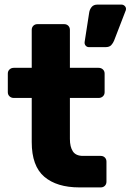

<svg xmlns="http://www.w3.org/2000/svg" viewBox="-20 -815 568 835"><path d="M367 -610Q358 -610 352.5 -616.5Q347 -623 348 -632L368 -761Q370 -774 378.5 -784.5Q387 -795 404 -795H508Q516 -795 522 -789.5Q528 -784 528 -776Q528 -771 525 -765L476 -638Q472 -628 464 -619Q456 -610 439 -610ZM325 0Q227 0 172.5 -46.5Q118 -93 118 -197V-389H40Q29 -389 21.5 -396Q14 -403 14 -414V-495Q14 -506 21.5 -513Q29 -520 40 -520H118V-685Q118 -696 125 -703Q132 -710 143 -710H259Q270 -710 277 -703Q284 -696 284 -685V-520H409Q420 -520 427.5 -513Q435 -506 435 -495V-414Q435 -403 427.5 -396Q420 -389 409 -389H284V-211Q284 -176 297 -156.5Q310 -137 341 -137H418Q429 -137 436 -130Q443 -123 443 -112V-25Q443 -14 436 -7Q429 0 418 0Z"/></svg>

Font: Fz Rubik
Style: Bold
Weight: 700
Designer: Hubert and Fischer
Foundry: Hubert and Fischer
Version: Vit hóa bi FontZin.com